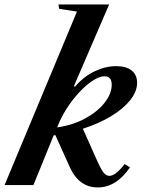

<svg xmlns="http://www.w3.org/2000/svg" viewBox="-58 -831 658 862"><path d="M380.5 10.5Q296 10.5 254.5 -82.5L190.5 -224.5L183 -223.5L92 0H-37.5L287.5 -779L207.5 -791.5L204.5 -811H432L273.5 -443.5L279 -442Q317 -487 366.2 -510.5Q415.5 -534 463.5 -534Q508.5 -534 533 -514.5Q557.5 -495 557.5 -459Q557.5 -420 526.5 -381.2Q495.5 -342.5 440.5 -309.2Q385.5 -276 314 -253L377 -112Q396 -69.5 407.5 -55.5Q419 -41.5 433 -41.5Q461 -41.5 501.5 -94.5L525.5 -79.5Q464 10.5 380.5 10.5ZM198.5 -259Q269 -269 324.5 -299.2Q380 -329.5 411.8 -370Q443.5 -410.5 443.5 -450.5Q443.5 -488.5 411.5 -488.5Q391.5 -488.5 367 -474.2Q342.5 -460 316.5 -435.5Q281.5 -402.5 250.5 -357.5Q219.5 -312.5 198.5 -259Z"/></svg>

Font: Libre Caslon Text SemiBold Italic
Style: Regular
Weight: 600
Italic angle: -22.583°
Designer: Pablo Impallari, Rodrigo Fuenzalida, Katja Schimmel
Foundry: Pablo Impallari, Rodrigo Fuenzalida
Version: Version 2.000